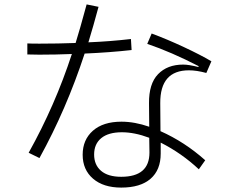

<svg xmlns="http://www.w3.org/2000/svg" viewBox="-20 -826 1040 871"><path d="M577 -599Q479 -588 364 -583Q281 -330 159 -109L110 -133Q230 -348 306 -581Q233 -578 158 -578Q121 -578 104 -579V-629Q120 -628 159 -628Q243 -628 323 -631Q341 -688 373 -806L427 -795Q403 -706 381 -634Q479 -638 574 -649ZM707 -358 708 -231Q818 -182 911 -99L882 -58Q804 -131 709 -179V-129Q709 -55 663 -15Q617 25 530 25Q449 25 402 -15.5Q355 -56 355 -124Q355 -192 401.5 -233Q448 -274 531 -274Q591 -274 657 -251L656 -357Q655 -446 697 -489.5Q739 -533 811 -533Q836 -533 880 -522L881 -526Q757 -590 648 -627L668 -674Q738 -648 814 -612.5Q890 -577 939 -548L916 -495Q872 -507 837 -507Q706 -507 707 -358ZM657 -201Q590 -226 533 -226Q472 -226 439.5 -199.5Q407 -173 407 -125Q407 -78 438.5 -51Q470 -24 530 -24Q658 -24 658 -134Z"/></svg>

Font: IBM Plex Sans JP Light
Style: Regular
Weight: 300
Designer: Mike Abbink; Paul van der Laan; Pieter van Rosmalen; Wujin Sim; Yejin Wi; Jinhee Kim; Boomi Park; Yona Kim; Kichan Ma
Foundry: Sandoll Inc.
Version: Version 1.002